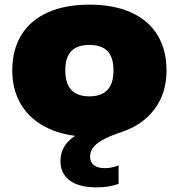

<svg xmlns="http://www.w3.org/2000/svg" viewBox="-20 -579 772 829"><path d="M699 -275Q699 -177 647.5 -108Q596 -39 505 -9Q451 9 421.2 26.2Q391.5 43.5 380.2 60.5Q369 77.5 369 97Q369 120.5 385.2 133.8Q401.5 147 433 147Q462.5 147 492 135V215Q469.5 222.5 448 226.2Q426.5 230 397 230Q320 230 280.5 199.8Q241 169.5 241 117Q241 83 256.5 55.8Q272 28.5 304.5 7.5Q221.5 -3 160.2 -39.8Q99 -76.5 66 -136.5Q33 -196.5 33 -275Q33 -363.5 72 -427.5Q111 -491.5 186 -525.2Q261 -559 366 -559Q471 -559 546 -525.2Q621 -491.5 660 -427.5Q699 -363.5 699 -275ZM470 -275Q470 -332 444 -358.5Q418 -385 366 -385Q314 -385 288 -358.5Q262 -332 262 -275Q262 -218 288.2 -190.5Q314.5 -163 366 -163Q417.5 -163 443.8 -190.5Q470 -218 470 -275Z"/></svg>

Font: Encode Sans Expanded Black
Style: Regular
Weight: 900
Width: 7
Designer: Multiple Designers
Foundry: Impallari Type
Version: Version 2.000